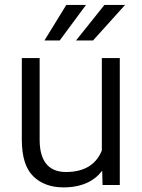

<svg xmlns="http://www.w3.org/2000/svg" viewBox="-20 -770 590 799"><path d="M478.5 0V-528.3H403.8V-144C382.8 -91.3 337.9 -54.2 254.4 -54.2C196.3 -54.2 145 -84 145 -188V-528.3H70.8V-189C70.8 -117.7 86.9 -66.9 118.7 -36.1C150.4 -5.4 192.4 9.8 244.1 9.8C320.3 9.8 372.1 -16.1 405.3 -59.6L406.7 0ZM367.2 -601.6 500.5 -749.5H414.6L296.4 -601.6ZM228.5 -601.6 337.9 -749.5H255.9L165 -601.6Z"/></svg>

Font: Vazirmatn Light
Style: Regular
Weight: 300
Designer: Saber Rastikerdar
Foundry: Saber Rastikerdar
Version: Version 33.003